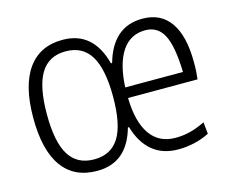

<svg xmlns="http://www.w3.org/2000/svg" viewBox="-84 -666 944 790"><g transform="rotate(-15 388.5 -270.5)"><path d="M585 9Q519 9 475.5 -27Q432 -63 412 -132H407Q368 8 240 8Q142 8 91.5 -62.5Q41 -133 41 -270Q41 -407 92 -478.5Q143 -550 240 -550Q370 -550 408 -405H413Q433 -476 474.5 -512.5Q516 -549 580 -549Q658 -549 698.5 -491Q739 -433 739 -321Q739 -296 738 -280.5Q737 -265 735 -249H439Q441 -147 478.5 -93.5Q516 -40 586 -40Q618 -40 648 -47.5Q678 -55 713 -72L718 -22Q689 -7 654.5 1Q620 9 585 9ZM240 -41Q312 -41 346.5 -96.5Q381 -152 381 -270Q381 -388 346.5 -444.5Q312 -501 240 -501Q168 -501 133.5 -444.5Q99 -388 99 -270Q99 -152 133.5 -96.5Q168 -41 240 -41ZM685 -294Q682 -404 657 -452Q632 -500 579 -500Q515 -500 479.5 -447Q444 -394 439 -294Z"/></g></svg>

Font: Encode Sans Compressed
Style: Light
Weight: 300
Designer: Pablo Impallari, Andres Torresi
Foundry: Pablo Impallari, Andres Torresi
Version: Version 1.000; ttfautohint (v1.00) -l 8 -r 50 -G 200 -x 14 -